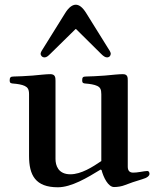

<svg xmlns="http://www.w3.org/2000/svg" viewBox="-20 -782 665 813"><path d="M152 -555C152 -546 159 -539 169 -539C177 -539 184 -545 193 -554L300 -659H302L408 -554C417 -545 425 -539 433 -539C443 -539 449 -546 449 -555C449 -557 447 -563 445 -566L346 -725C329 -753 314 -762 301 -762C288 -762 272 -753 255 -725L156 -566C154 -563 152 -557 152 -555ZM21 -442C21 -429 27 -429 38 -428C52 -427 73 -424 85 -418C97 -412 103 -404 103 -383V-122C103 -40 130 11 225 11C282 11 349 -29 406 -64L410 -62C418 -31 438 10 463 10C478 10 496 7 508 2C529 -6 554 -15 582 -23C604 -29 613 -38 613 -46C613 -52 610 -58 604 -58C597 -58 587 -56 574 -54C564 -52 550 -51 544 -51C529 -51 521 -59 521 -76V-440C521 -454 521 -468 500 -468C484 -468 456 -465 424 -462C399 -460 358 -458 344 -458C331 -458 328 -454 328 -442C328 -429 334 -429 345 -428C359 -427 380 -424 392 -418C404 -412 409 -404 409 -383V-100C372 -75 324 -44 278 -44C226 -44 215 -82 215 -109V-440C215 -454 214 -468 193 -468C177 -468 150 -465 118 -462C93 -460 52 -458 38 -458C25 -458 21 -454 21 -442Z"/></svg>

Font: Monomakh Unicode
Style: Regular
Weight: 400
Version: Version 1.2